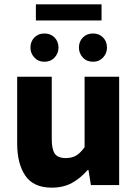

<svg xmlns="http://www.w3.org/2000/svg" viewBox="-20 -851 640 883"><path d="M218 12Q134 12 96.5 -43Q59 -98 59 -191V-498H218V-211Q218 -166 231.5 -145Q245 -124 283 -124Q308 -124 327.5 -134Q347 -144 369 -174V-498H528V0H398L387 -69H383Q351 -32 311.5 -10Q272 12 218 12ZM184 -567Q156 -567 138 -586.5Q120 -606 120 -632Q120 -660 138 -678.5Q156 -697 184 -697Q213 -697 231 -678.5Q249 -660 249 -632Q249 -606 231 -586.5Q213 -567 184 -567ZM408 -567Q379 -567 361 -586.5Q343 -606 343 -632Q343 -660 361 -678.5Q379 -697 408 -697Q436 -697 454 -678.5Q472 -660 472 -632Q472 -606 454 -586.5Q436 -567 408 -567ZM145 -757V-831H447V-757Z"/></svg>

Font: Source Code Pro ExtraLight ExtraBold
Style: Regular
Weight: 800
Monospace: yes
Version: Version 1.018;hotconv 1.0.116;makeotfexe 2.5.65601